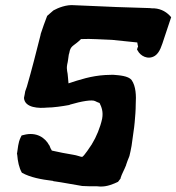

<svg xmlns="http://www.w3.org/2000/svg" viewBox="-20 -711 677 737"><path d="M72 -335C75 -296 131 -295 160 -298C184 -298 219 -303 246 -308H247V-309C295 -323 333 -329 345 -323C349 -321 355 -318 361 -316H362C370 -300 377 -282 372 -255C365 -222 349 -184 334 -160L333 -159V-158C330 -154 301 -108 295 -109H292C290 -109 275 -115 261 -117C235 -121 206 -127 179 -133C175 -139 173 -144 170 -152V-153H169C154 -182 120 -206 71 -193L63 -191L59 -183C49 -162 49 -142 46 -126L45 -120L46 -118C48 -92 53 -67 64 -48C96 -30 139 -22 181 -17H182C182 -17 184 -16 187 -15H189C219 -11 264 -2 296 3H297C313 4 328 4 342 4C350 4 357 4 364 5H365C391 6 416 -5 433 -13L443 -26V-28C447 -42 457 -59 464 -77V-78C468 -90 471 -98 476 -110L477 -113C480 -124 482 -136 485 -151L495 -223L497 -242C499 -265 501 -287 501 -311C503 -343 502 -380 485 -404C472 -420 438 -422 414 -424H413L384 -423C331 -420 285 -405 243 -391C242 -397 242 -406 241 -413C240 -437 234 -441 238 -464C241 -475 242 -489 244 -501C245 -506 247 -509 248 -517C254 -537 266 -536 291 -561C330 -563 371 -559 410 -558L507 -548C507 -544 509 -538 510 -532C510 -531 508 -529 508 -528L506 -521L509 -516C518 -498 547 -479 575 -497C594 -510 601 -537 610 -564L637 -645C622 -663 601 -677 572 -679H571C565 -679 560 -679 554 -680H553L428 -684C373 -686 321 -689 265 -691C235 -694 203 -681 185 -671L161 -650C152 -627 144 -604 136 -580V-578C119 -511 102 -443 83 -378L78 -364C76 -360 76 -353 75 -350Z"/></svg>

Font: Vapor
Style: ExBdObl
Weight: 800
Foundry: Cannot Into Space Fonts
Version: Version 0.179